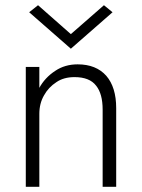

<svg xmlns="http://www.w3.org/2000/svg" viewBox="-20 -717 545 737"><path d="M131 -460H79V0H131ZM374 -296V0H426V-302Q426 -382 388 -426Q349 -470 278 -470Q229 -470 192 -445Q152 -419 130 -378Q107 -334 107 -280H131Q131 -320 149 -351Q166 -382 197 -402Q225 -421 266 -421Q324 -421 349 -388Q374 -357 374 -296ZM92 -670 252 -530 412 -670 379 -697 252 -586 126 -697Z"/></svg>

Font: NM-font
Style: Light
Weight: 500
Designer: ""
Foundry: ""
Version: ""